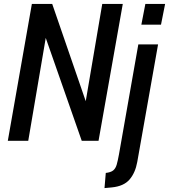

<svg xmlns="http://www.w3.org/2000/svg" viewBox="-20 -720 864 982"><path d="M20 0 143 -700H247L418.5 -202.5L503 -700H608L484 0H398L214 -526L124.5 0ZM703 -594 723.5 -700H824.5L803.5 -594ZM514.5 242 521 164.5Q546.5 161.5 558.8 151.8Q571 142 576.8 122.2Q582.5 102.5 588.5 69.5L687.5 -493H788.5L682 108.5Q672 164 642.5 198.2Q613 232.5 552 238.5Z"/></svg>

Font: Cabin Condensed Medium
Style: Italic
Weight: 500
Width: 3
Italic angle: -10°
Designer: Pablo Impallari
Foundry: Pablo Impallari. http://www.impallari.com Igino Marini. http://www.ikern.com
Version: Version 3.001; ttfautohint (v1.8.3)